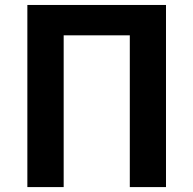

<svg xmlns="http://www.w3.org/2000/svg" viewBox="-20 -761 787 781"><path d="M91.3 0H239V-617.3H508V0H655.2V-740.8H91.3Z"/></svg>

Font: Source Han Sans JP VF
Style: Regular
Weight: 250
Designer: Ryoko NISHIZUKA 西塚涼子 (kana, bopomofo & ideographs); Paul D. Hunt (Latin, Greek & Cyrillic); Sandoll Communications 산돌커뮤니
Foundry: Adobe
Version: Version 2.004;hotconv 1.0.118;makeotfexe 2.5.65603